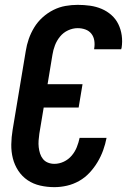

<svg xmlns="http://www.w3.org/2000/svg" viewBox="-20 -763 540 791"><path d="M204 8Q174 8 145.5 1.5Q117 -5 94 -20.5Q71 -36 55.5 -59.5Q40 -83 33 -110.5Q26 -138 26.5 -168Q27 -198 32 -228L86 -552Q90 -578 98.5 -602.5Q107 -627 121 -650Q135 -673 155.5 -691.5Q176 -710 200 -722Q224 -734 249.5 -738.5Q275 -743 300 -743Q326 -743 351 -739.5Q376 -736 398.5 -726.5Q421 -717 439 -701Q457 -685 467.5 -663.5Q478 -642 481.5 -617Q485 -592 481 -566Q480 -565 480 -563Q480 -561 479 -560H368Q368 -560 368 -561Q368 -562 368 -563Q371 -579 368.5 -595.5Q366 -612 356.5 -624Q347 -636 332 -641.5Q317 -647 300 -647Q280 -647 260.5 -638Q241 -629 227.5 -612.5Q214 -596 206.5 -576.5Q199 -557 196 -537L176 -416H320L304 -320H160L142 -212Q140 -198 139 -184Q138 -170 139.5 -156.5Q141 -143 145 -130.5Q149 -118 157 -108Q165 -98 177.5 -93Q190 -88 204 -88Q224 -88 243 -97Q262 -106 275.5 -122Q289 -138 296.5 -157Q304 -176 308 -195H419Q414 -169 405 -144Q396 -119 382 -95.5Q368 -72 349 -51.5Q330 -31 306 -17.5Q282 -4 256 2Q230 8 204 8Z"/></svg>

Font: Iosevka Curly Oblique
Style: Bold
Weight: 700
Italic angle: -9°
Monospace: yes
Designer: Belleve Invis
Foundry: Belleve Invis
Version: Version 11.1.0; ttfautohint (v1.8.3)